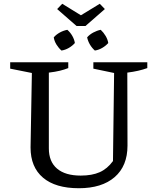

<svg xmlns="http://www.w3.org/2000/svg" viewBox="-20 -988 819 1018"><path d="M398 10Q274 10 208 -46Q142 -102 142 -206L149 -601L34 -624V-658H342V-627Q322 -619 297.5 -613Q273 -607 239 -603V-201Q239 -131 282.5 -94Q326 -57 408 -57Q468 -57 508.5 -75Q549 -93 579 -134L585 -601L475 -624V-658H761V-627Q739 -619 713 -613Q687 -607 655 -603L656 -216Q656 -108 588 -49Q520 10 398 10ZM337 -830Q353 -816 363.5 -797.5Q374 -779 377 -760Q364 -745 345 -734Q326 -723 306 -720Q291 -733 279.5 -751.5Q268 -770 265 -790Q278 -805 297 -815.5Q316 -826 337 -830ZM514 -830Q529 -816 540 -797.5Q551 -779 554 -760Q541 -745 522 -734Q503 -723 483 -720Q468 -733 457 -751.5Q446 -770 442 -790Q455 -805 474.5 -815.5Q494 -826 514 -830ZM509 -968 536 -940 433 -850H386L283 -940L310 -968L409 -907Z"/></svg>

Font: Piazzolla Thin Medium
Style: Regular
Weight: 500
Version: Version 2.005